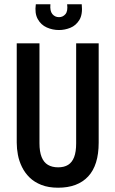

<svg xmlns="http://www.w3.org/2000/svg" viewBox="-20 -862 538 895"><path d="M251 13Q206 13 173 0Q140 -13 118 -34.5Q96 -56 82.5 -83.5Q69 -111 63.5 -140Q58 -169 58 -197V-660H164V-194Q164 -155 174 -130Q184 -105 203.5 -93.5Q223 -82 251 -82Q279 -82 297.5 -93.5Q316 -105 325.5 -129.5Q335 -154 335 -194V-660H440V-197Q440 -92 391 -39.5Q342 13 251 13ZM147 -842H215Q212 -811 224 -796.5Q236 -782 255 -782Q273 -782 285 -796Q297 -810 293 -842H361Q366 -795 350 -769Q334 -743 308 -732.5Q282 -722 255 -722Q225 -722 198 -734Q171 -746 156 -773Q141 -800 147 -842Z"/></svg>

Font: Bricolage Grotesque 24pt Condensed Medium
Style: Regular
Weight: 500
Width: 3
Designer: Mathieu Triay
Foundry: Atelier Triay
Version: Version 1.001;gftools[0.9.33.dev8+g029e19f]